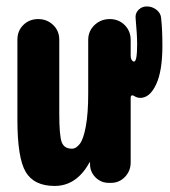

<svg xmlns="http://www.w3.org/2000/svg" viewBox="-20 -580 540 609"><path d="M445.3 -559.6Q462.9 -559.6 476.6 -548.8Q490.2 -538.1 491.2 -521.5Q495.1 -485.4 495.1 -434.6Q495.1 -354.5 475.1 -312Q455.1 -269.5 424.8 -269.5Q414.1 -269.5 404.3 -276.4Q395.5 -280.3 394.5 -271.5V-64.5Q394.5 -38.1 376.5 -19Q358.4 0 332 0H325.2Q300.8 0 283.7 -16.6Q266.6 -33.2 265.6 -56.6V-64.5L264.6 -65.4Q263.7 -65.4 263.7 -64.5Q222.7 9.8 153.3 9.8Q87.9 9.8 61.5 -34.7Q35.2 -79.1 35.2 -200.2V-454.1Q35.2 -482.4 54.2 -501Q73.2 -519.5 101.1 -519.5Q128.9 -519.5 148.4 -501Q168 -482.4 168 -454.1V-219.7Q168 -149.4 175.8 -128.9Q183.6 -108.4 208 -108.4Q221.7 -108.4 233.4 -124Q245.1 -139.6 252.4 -180.2Q259.8 -220.7 259.8 -283.2V-453.1Q259.8 -481.4 279.8 -500.5Q299.8 -519.5 328.1 -519.5Q356.4 -519.5 375.5 -500.5Q394.5 -481.4 394.5 -453.1V-404.3Q394.5 -388.7 403.3 -384.8H405.3Q415 -384.8 415 -440.4Q415 -468.8 410.2 -521.5Q408.2 -537.1 418.9 -548.3Q429.7 -559.6 445.3 -559.6Z"/></svg>

Font: Rounded-X Mgen+ 2m bold
Style: Bold
Weight: 700
Designer: [Source Han Sans]
Ryoko NISHIZUKA  (kana & ideographs); Paul D. Hunt (Latin, Greek & Cyrillic); Wenlong ZHANG  (bopomofo
Version: Version 1.059.20150602